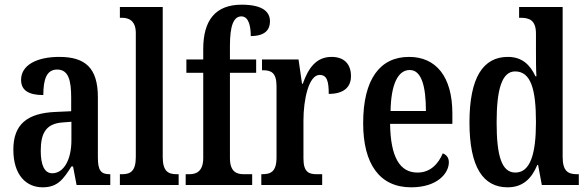

<svg xmlns="http://www.w3.org/2000/svg" viewBox="-20 -790 2505 820"><path d="M162 10C226 10 250 -24 285 -79H292L307 0H451V-46H448C411 -46 398 -62 398 -118V-375C398 -501 343 -547 233 -547C139 -547 70 -513 70 -449C70 -405 101 -384 165 -384C165 -451 179 -493 224 -493C272 -493 284 -448 284 -373V-315L218 -312C96 -307 37 -259 37 -151C37 -41 93 10 162 10ZM203 -50C169 -50 154 -87 154 -146C154 -222 177 -262 247 -267L285 -270V-191C285 -109 253 -50 203 -50Z M492 0H743V-46H734C698 -46 675 -59 675 -119V-760H492V-714H502C526 -714 560 -705 560 -649V-119C560 -59 537 -46 502 -46H492Z M773 0H1057V-46H1021C992 -46 962 -55 962 -115V-479H1074V-536H962V-594C962 -679 977 -720 1011 -720C1044 -720 1051 -673 1051 -636C1113 -636 1133 -664 1133 -699C1133 -736 1107 -770 1012 -770C899 -770 848 -702 848 -581V-536H776V-479H848V-115C848 -55 815 -46 789 -46H773Z M1096 0H1356V-46H1333C1300 -46 1276 -54 1276 -113V-276C1276 -366 1299 -470 1345 -470C1376 -470 1384 -444 1384 -389C1446 -389 1479 -416 1479 -465C1479 -513 1453 -547 1396 -547C1331 -547 1297 -500 1273 -432H1270L1255 -536H1099V-490H1102C1137 -490 1161 -481 1161 -422V-118C1161 -55 1135 -46 1099 -46H1096Z M1736 10C1849 10 1897 -51 1897 -97C1897 -118 1885 -130 1871 -135C1852 -90 1818 -53 1763 -53C1688 -53 1648 -118 1646 -261H1912V-305C1912 -463 1842 -547 1727 -547C1603 -547 1531 -452 1531 -264C1531 -90 1601 10 1736 10ZM1799 -316H1648C1650 -429 1679 -491 1730 -491C1780 -491 1799 -422 1799 -316Z M2148 10C2212 10 2250 -26 2275 -86H2278L2294 0H2452V-46H2444C2405 -46 2383 -60 2383 -120V-760H2197V-714H2204C2239 -714 2269 -705 2269 -647V-572C2269 -534 2269 -495 2271 -464H2267C2244 -513 2210 -547 2149 -547C2044 -547 1985 -460 1985 -267C1985 -75 2044 10 2148 10ZM2181 -53C2123 -53 2101 -123 2101 -267C2101 -407 2123 -485 2180 -485C2248 -485 2269 -407 2269 -268C2269 -133 2245 -53 2181 -53Z"/></svg>

Font: Noto Serif Sinhala ExtraCondensed SemiBold
Style: Regular
Weight: 600
Width: 2
Designer: Jelle Bosma - Monotype Design Team
Foundry: Monotype Imaging Inc.
Version: Version 2.007